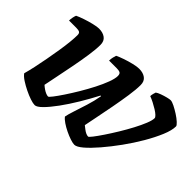

<svg xmlns="http://www.w3.org/2000/svg" viewBox="-91 -732 963 963"><g transform="rotate(45 391.0 -250.0)"><path d="M205 0Q193 0 172 -7Q151 -14 127.5 -25.5Q104 -37 84 -50Q64 -63 55 -76Q62 -101 69.5 -135Q77 -169 84 -207.5Q91 -246 97 -283Q103 -320 106 -350.5Q109 -381 109 -400Q109 -414 101.5 -418Q94 -422 79 -422H27Q27 -433 29.5 -445Q32 -457 35 -464Q49 -471 74 -479.5Q99 -488 124 -494Q149 -500 162 -500Q190 -500 207.5 -487Q225 -474 225 -447Q225 -416 218 -369Q211 -322 201 -271Q191 -220 182 -176Q173 -132 168 -107Q177 -99 186.5 -92.5Q196 -86 205.5 -82Q215 -78 222 -78Q226 -78 240 -96Q254 -114 274 -144Q294 -174 315.5 -210Q337 -246 355.5 -282Q374 -318 385.5 -349Q397 -380 397 -398Q397 -413 389.5 -417.5Q382 -422 366 -422H311Q311 -434 314 -446Q317 -458 319 -464Q333 -471 357.5 -479.5Q382 -488 407 -494Q432 -500 447 -500Q475 -500 492.5 -487Q510 -474 510 -447Q510 -416 503 -369Q496 -322 486.5 -271.5Q477 -221 468 -177Q459 -133 454 -107Q463 -100 472 -93Q481 -86 490 -82Q499 -78 506 -78Q510 -78 524 -96Q538 -114 557.5 -143Q577 -172 598 -206.5Q619 -241 637 -275Q655 -309 666 -336.5Q677 -364 677 -379Q677 -385 668 -393.5Q659 -402 644.5 -411Q630 -420 613.5 -428.5Q597 -437 583 -442Q583 -450 586 -461Q589 -472 590 -474Q598 -480 614.5 -486Q631 -492 647 -496Q663 -500 670 -500Q680 -500 698 -491Q716 -482 735.5 -469.5Q755 -457 768.5 -444.5Q782 -432 782 -426Q782 -398 764.5 -356Q747 -314 719 -266Q691 -218 657 -171Q623 -124 589.5 -85Q556 -46 529 -23Q502 0 486 0Q475 0 455.5 -6.5Q436 -13 415.5 -23Q395 -33 378 -44.5Q361 -56 353 -67Q356 -84 366.5 -116Q377 -148 389.5 -187.5Q402 -227 409 -267L405 -268Q380 -220 351.5 -172.5Q323 -125 294.5 -86Q266 -47 242.5 -23.5Q219 0 205 0Z"/></g></svg>

Font: Texturina Medium 12pt
Style: Bold Italic
Weight: 700
Italic angle: -11°
Version: Version 1.002